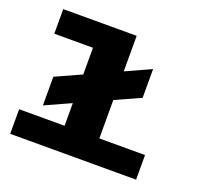

<svg xmlns="http://www.w3.org/2000/svg" viewBox="-127 -907 1154 1064"><g transform="rotate(20 450.0 -375.0)"><path d="M32.5 0V-145H300.5V-278.5L149 -210V-379L300.5 -447.5V-605H72.5V-750H505.5V-540.5L654 -608V-438.5L505.5 -371.5V-145H775V0Z"/></g></svg>

Font: Trispace Expanded ExtraBold
Style: Regular
Weight: 800
Width: 7
Designer: Tyler Finck
Foundry: Etcetera Type Company
Version: Version 1.210; ttfautohint (v1.8.3)